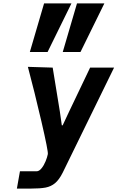

<svg xmlns="http://www.w3.org/2000/svg" viewBox="-20 -1106 689 1126"><path d="M97 -101.5H194.5Q209.5 -101.5 223.5 -118.8Q237.5 -136 247.2 -159.8Q257 -183.5 260.5 -202Q263.5 -218.5 222.8 -394Q182 -569.5 143.5 -714L289 -709.5L331 -452L342.5 -371H347.5L385 -451L508.5 -709.5H649L347.5 -93Q326.5 -51.5 302.8 -31.8Q279 -12 247.2 -6Q215.5 0 160.5 0H79ZM431.5 -1086H592L452 -801H348ZM238.5 -1086H399L259 -801H155Z"/></svg>

Font: JuliaMono ExtraBoldItalic
Style: Regular
Weight: 800
Italic angle: -9°
Monospace: yes
Designer: cormullion
Foundry: corm
Version: Version 0.049; ttfautohint (v1.8.4)